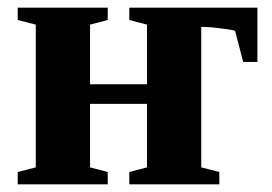

<svg xmlns="http://www.w3.org/2000/svg" viewBox="-20 -479 706 499"><path d="M612 -318 591 -399Q576 -403 548 -406Q524 -409 512 -409H503V-44L550 -32V0H316V-32L362 -44V-209H214V-44L260 -32V0H26V-32L73 -44V-415L26 -427V-459H260V-427L214 -415V-260H362V-415L316 -427V-459H649V-318Z"/></svg>

Font: Libra Serif Modern
Style: Bold
Weight: 700
Designer: Stefan Peev, Context Ltd
Foundry: Ascender Corporation
Version: Version 1.000